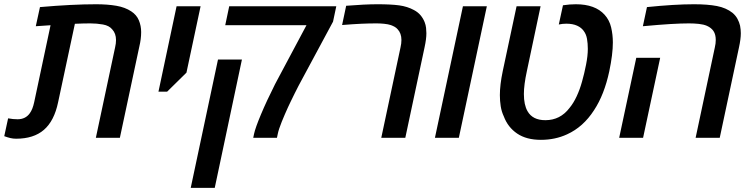

<svg xmlns="http://www.w3.org/2000/svg" viewBox="-56 -661 3609 921"><path d="M21 4.4Q6.8 4.4 -6.6 1.2Q-20 -2 -35.6 -7.8L-17.1 -93.3Q6.8 -88.9 28.3 -88.9Q66.4 -88.9 86.9 -117.7Q100.6 -136.2 107.9 -170.4L186.5 -540Q168.9 -539.1 151.4 -537.6Q133.8 -536.1 115.7 -535.2L135.7 -627Q291 -640.6 405.3 -640.6Q459.5 -640.6 502 -633.3Q544.4 -626 573.7 -606.4Q599.1 -589.8 610.1 -563.5Q621.1 -537.1 621.1 -507.3Q621.1 -473.6 612.3 -437.5L519 0H403.8L496.1 -433.6Q500.5 -452.1 500.5 -468.8Q500.5 -500.5 482.4 -520Q467.8 -538.1 438 -543.5Q408.2 -548.8 377 -548.8Q359.9 -548.8 341.3 -548.3Q322.8 -547.9 303.2 -546.9L222.7 -170.4Q204.1 -81.1 154.8 -38.3Q105.5 4.4 21 4.4Z M704.1 -221.2 791 -630.9H906.2L838.4 -312.5L745.6 -221.2Z M1158.7 0Q1159.7 -4.4 1160.6 -9Q1161.6 -13.7 1162.6 -18.6Q1168.9 -47.9 1195.8 -112.1Q1222.7 -176.3 1263.2 -256.8Q1266.1 -262.2 1268.3 -266.4Q1270.5 -270.5 1272 -273.4L1414.1 -540H1024.4L1043.5 -630.9H1557.1L1541.5 -557.1L1388.2 -272Q1384.3 -265.1 1375.5 -248.3Q1366.7 -231.4 1356.7 -211.2Q1346.7 -190.9 1338.1 -173.1Q1329.6 -155.3 1325.7 -147Q1310.1 -112.8 1295.4 -76.7Q1280.8 -40.5 1276.4 -18.6L1272.5 0ZM858.9 240.2 989.7 -375.5H1104.5L974.1 240.2Z M1772.9 0 1865.2 -433.6Q1869.6 -452.1 1869.6 -469.2Q1869.6 -501.5 1851.1 -521Q1845.2 -527.8 1836.9 -532.5Q1828.6 -537.1 1819.3 -540.5Q1806.2 -544.9 1786.9 -546.9Q1767.6 -548.8 1750.5 -548.8Q1714.4 -548.8 1677 -547.1Q1639.6 -545.4 1585 -541L1604.5 -633.3Q1694.8 -640.6 1754.4 -640.6Q1819.3 -640.6 1858.9 -635.3Q1898.4 -629.9 1929.7 -612.8Q1949.2 -602.5 1961.7 -587.4Q1974.1 -572.3 1981 -554.7Q1986.3 -541 1987.8 -527.3Q1989.3 -513.7 1989.3 -501.5Q1989.3 -473.6 1980.5 -433.6L1888.2 0Z M2030.3 0 2164.6 -630.9H2279.3L2145 0Z M2538.6 9.8Q2469.2 9.8 2424.8 -20.3Q2380.4 -50.3 2360.8 -102.5Q2350.1 -125 2345.9 -151.1Q2341.8 -177.2 2341.8 -204.6Q2341.8 -253.9 2355.5 -319.3L2421.9 -630.9H2537.1L2471.2 -319.3Q2457 -253.9 2457 -210Q2457 -157.7 2474.6 -127.4Q2499 -84.5 2560.1 -84.5Q2631.3 -84.5 2675.8 -143.1Q2694.8 -166 2710.2 -199Q2725.6 -231.9 2736.3 -271Q2746.6 -307.1 2755.1 -350.1Q2763.7 -393.1 2763.7 -426.3Q2763.7 -452.6 2759.8 -474.6Q2755.9 -496.6 2744.6 -511.7Q2733.4 -528.3 2712.4 -537.8Q2691.4 -547.4 2660.2 -547.4Q2642.6 -547.4 2624.5 -543.5L2644.5 -635.7Q2676.8 -640.6 2706.1 -640.6Q2798.8 -640.6 2844.2 -590.3Q2867.2 -564.9 2875.5 -529.8Q2883.8 -494.6 2883.8 -457.5Q2883.8 -400.9 2866.7 -319.3Q2842.8 -207 2793.5 -132.3Q2741.7 -51.8 2664.1 -16.6Q2606.9 9.8 2538.6 9.8Z M3280.8 0 3373 -433.6Q3377.4 -452.1 3377.4 -469.2Q3377.4 -495.6 3366.7 -511.7Q3356 -527.8 3335 -537.1Q3319.3 -543.9 3296.1 -546.4Q3272.9 -548.8 3249 -548.8Q3212.9 -548.8 3159.9 -545.7Q3106.9 -542.5 3027.8 -535.2L3047.4 -627Q3113.8 -633.8 3170.2 -637.2Q3226.6 -640.6 3272.9 -640.6Q3338.4 -640.6 3382.8 -632.1Q3427.2 -623.5 3457.5 -599.6Q3472.7 -586.9 3481.4 -570.8Q3490.2 -554.7 3494.1 -537.6Q3497.6 -518.6 3497.6 -501.5Q3497.6 -473.6 3488.8 -433.6L3396.5 0ZM2914.1 0 2996.1 -383.8H3110.8L3028.8 0Z"/></svg>

Font: Open Sans SemiBold
Style: Italic
Weight: 600
Italic angle: -12°
Designer: Monotype Design Team
Foundry: Monotype Imaging Inc.
Version: Version 3.003; ttfautohint (v1.8.4)